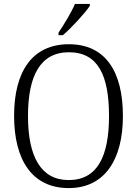

<svg xmlns="http://www.w3.org/2000/svg" viewBox="-20 -951 702 981"><path d="M279 -784V-771H301C347 -810 416 -886 439 -921V-931H363C344 -886 308 -828 279 -784ZM331 10C514 10 608 -134 608 -358C608 -588 517 -725 332 -725C145 -725 52 -586 52 -359C52 -134 144 10 331 10ZM331 -31C187 -31 123 -154 123 -358C123 -564 186 -684 332 -684C482 -684 537 -564 537 -358C537 -153 478 -31 331 -31Z"/></svg>

Font: Noto Serif Myanmar SemiCondensed Light
Style: Regular
Weight: 300
Width: 4
Designer: Ben Mitchell and the Monotype Design Team
Foundry: Monotype Imaging Inc.
Version: Version 2.106